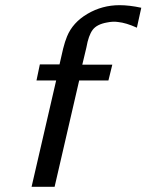

<svg xmlns="http://www.w3.org/2000/svg" viewBox="-20 -722 566 742"><path d="M121 -411 134 -473H210L224 -534Q231 -562 239 -581Q261 -635 318 -668.5Q375 -702 442 -702Q480 -702 526 -692L509 -615Q467 -634 436 -637Q417 -640 393 -635Q354 -628 338 -606.5Q322 -585 314 -539L298 -472H414L399 -411H286L191 0H102L197 -411Z"/></svg>

Font: Coval
Style: Book Italic
Weight: 350
Foundry: Context Ltd
Version: Version 001.000